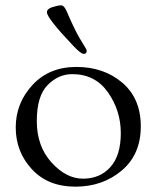

<svg xmlns="http://www.w3.org/2000/svg" viewBox="-20 -682 587 720"><path d="M156 -636C156 -621.3 188.7 -579.7 254 -511C273.3 -490.3 286.7 -480 294 -480C301.3 -480 305 -483.7 305 -491C305 -493.7 304 -496.7 302 -500L293 -515L278.5 -539C272.8 -548.3 265.5 -562.3 256.5 -581C247.5 -599.7 239.3 -617.8 232 -635.5C224.7 -653.2 217.2 -662 209.5 -662C201.8 -662 191 -659.8 177 -655.5C163 -651.2 156 -644.7 156 -636ZM99.5 -47.5C139.8 -3.8 194.2 18 262.5 18C330.8 18 388.8 -2.2 436.5 -42.5C484.2 -82.8 508 -138 508 -208C508 -278 484.8 -332.7 438.5 -372C392.2 -411.3 334.8 -431 266.5 -431C198.2 -431 143.2 -408.3 101.5 -363C59.8 -317.7 39 -264.7 39 -204C39 -143.3 59.2 -91.2 99.5 -47.5ZM158.5 -363C185.5 -390.3 216.3 -404 251 -404C308.3 -404 353 -381.2 385 -335.5C417 -289.8 433 -239 433 -183C433 -127 420 -84.5 394 -55.5C368 -26.5 333.8 -12 291.5 -12C249.2 -12 209.7 -32.3 173 -73C136.3 -113.7 118 -165.3 118 -228C118 -290.7 131.5 -335.7 158.5 -363Z"/></svg>

Font: Sorts Mill Goudy
Style: Regular
Weight: 400
Version: Version 003.101